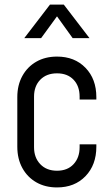

<svg xmlns="http://www.w3.org/2000/svg" viewBox="-20 -800 475 832"><path d="M227 12.2Q176.1 12.2 137.4 -9.9Q98.8 -32 76.9 -71.8Q55 -111.6 55 -164.5V-378.8Q55 -431.2 76.9 -470.9Q98.8 -510.6 137.4 -532.7Q176.1 -554.8 227 -554.8Q303.4 -554.8 350.4 -506.2Q397.5 -457.8 397.5 -378.8V-368.8H325V-381.2Q325 -427 298.7 -454.6Q272.4 -482.2 227 -482.2Q181.6 -482.2 154.6 -454.6Q127.5 -427 127.5 -381.2V-162Q127.5 -116.7 154.6 -88.5Q181.6 -60.2 227 -60.2Q272.4 -60.2 298.7 -88.5Q325 -116.7 325 -162V-174.5H397.5V-164.5Q397.5 -85.3 350.4 -36.5Q303.4 12.2 227 12.2ZM85.2 -634.8 196.5 -780H256.5L367.8 -634.8H294.8L227 -729.2L158.2 -634.8Z"/></svg>

Font: Mohave Light
Style: Regular
Weight: 300
Designer: Gumpita Rahayu
Foundry: Tokotype
Version: Version 2.003